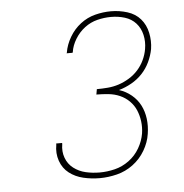

<svg xmlns="http://www.w3.org/2000/svg" viewBox="-44 -885 587 611"><g transform="rotate(-5 250.0 -580.0)"><path d="M251 -317Q224 -317 198.5 -323Q173 -329 153.5 -344Q134 -359 125.5 -383.5Q117 -408 122 -435V-439H141V-435Q137 -412 144.5 -391.5Q152 -371 169 -358Q186 -345 207.5 -340Q229 -335 252 -335Q276 -335 300.5 -341Q325 -347 346 -362.5Q367 -378 380 -400.5Q393 -423 397 -447Q400 -467 397.5 -486Q395 -505 388 -521.5Q381 -538 368 -551Q355 -564 338 -571.5Q321 -579 301.5 -581Q282 -583 263 -583L266 -600Q283 -600 301 -601.5Q319 -603 336 -608.5Q353 -614 369.5 -624Q386 -634 398.5 -648Q411 -662 419 -679Q427 -696 430 -714Q434 -737 429 -759Q424 -781 410 -796.5Q396 -812 375 -818.5Q354 -825 331 -825Q309 -825 287 -819.5Q265 -814 246.5 -800Q228 -786 215.5 -765.5Q203 -745 200 -724L199 -722H180L181 -724Q185 -749 199 -773Q213 -797 234.5 -813.5Q256 -830 281.5 -836.5Q307 -843 332 -843Q359 -843 384.5 -835Q410 -827 426 -808.5Q442 -790 447.5 -764Q453 -738 449 -712Q445 -691 435.5 -671Q426 -651 411 -635Q396 -619 376.5 -608Q357 -597 336 -591Q358 -584 375.5 -569.5Q393 -555 403 -535.5Q413 -516 416 -492.5Q419 -469 415 -444Q411 -417 396 -391.5Q381 -366 357.5 -348.5Q334 -331 306 -324Q278 -317 251 -317Z"/></g></svg>

Font: Iosevka Term Curly Th Obl
Style: Regular
Weight: 100
Italic angle: -9°
Designer: Belleve Invis
Foundry: Belleve Invis
Version: Version 32.3.0